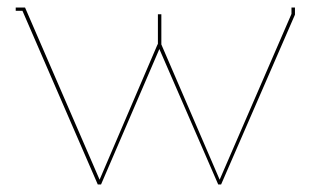

<svg xmlns="http://www.w3.org/2000/svg" viewBox="-20 -484 825 513"><path d="M768.1 -463.9V-444.8L570.8 8.8H563L405.8 -353L250 8.8H241.2L40 -455.1H22V-463.9H46.9L246.1 -3.9L400.9 -365.2L401.9 -366.2V-445.8H411.1V-366.2V-365.2L566.9 -3.9L758.8 -446.8V-463.9Z"/></svg>

Font: Rawengulk
Style: Ultralight
Weight: 200
Version: Version 0.92